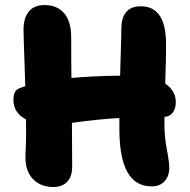

<svg xmlns="http://www.w3.org/2000/svg" viewBox="-20 -729 755 761"><path d="M190.9 12.2Q139.2 12.2 108.4 -21.7Q77.6 -55.7 81.1 -119.1Q84.5 -182.6 83 -255.9Q33.2 -281.2 33.2 -334Q33.2 -354.5 40.3 -366Q47.4 -377.4 66.9 -382.8Q68.8 -383.3 73.5 -385Q78.1 -386.7 80.1 -387.2Q79.1 -427.7 77.1 -481.4Q75.2 -535.2 74.2 -567.4Q73.2 -599.6 73.2 -611.8Q73.2 -656.7 94 -682.9Q114.7 -709 157.2 -709Q205.6 -709 233.9 -677Q262.2 -645 262.2 -580.1Q262.2 -471.7 263.2 -419.9Q346.2 -427.7 456.1 -429.2Q456.5 -456.1 458.7 -521.2Q460.9 -586.4 460.9 -612.8Q460.9 -704.1 538.1 -704.1Q638.2 -704.1 638.2 -554.2Q638.2 -488.8 634.8 -397.9Q676.8 -369.1 676.8 -324.2Q676.8 -297.9 664.3 -282Q651.9 -266.1 631.8 -266.1V-232.9Q631.8 -185.5 641.4 -136.2Q650.9 -86.9 650.9 -64Q650.9 -30.8 632.1 -10.5Q613.3 9.8 582 9.8Q516.6 9.8 484.9 -47.1Q453.1 -104 453.1 -219.2V-261.2Q371.1 -256.8 265.1 -242.2Q265.1 -207.5 265.6 -149.4Q266.1 -91.3 266.1 -68.8Q266.1 -28.8 246.1 -8.3Q226.1 12.2 190.9 12.2Z"/></svg>

Font: Shantell Sans Normal
Style: Regular
Weight: 800
Designer: Stephen Nixon, Anya Danilova, Shantell Martin
Foundry: Arrow Type
Version: Version 1.006;[559af2be0]